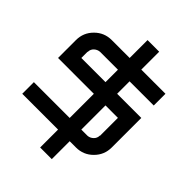

<svg xmlns="http://www.w3.org/2000/svg" viewBox="-320 -965 1264 1264"><g transform="rotate(45 312.0 -333.0)"><path d="M400 0V166.7H291.7V0H-41.7V-108.3H291.7V-333.3H-41.7V-500Q-41.7 -569.2 7.1 -617.9Q55.8 -666.7 125 -666.7H291.7V-833.3H400V-666.7H625V-557.5H400V-441.7H625V-166.7Q625 -97.5 576.2 -48.8Q527.5 0 458.3 0ZM400 -108.3H458.3Q480 -110 497.1 -126.2Q514.2 -142.5 514.2 -166.7H515.8V-333.3H400ZM291.7 -441.7V-557.5H125Q102.5 -555.8 85.4 -540Q68.3 -524.2 68.3 -500H66.7V-441.7Z"/></g></svg>

Font: 0xA000-Squareish-Mono
Style: Squareish-Mono-Bold
Weight: 700
Version: Version 0.1